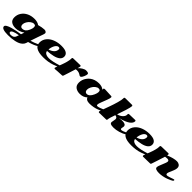

<svg xmlns="http://www.w3.org/2000/svg" viewBox="482 -2676 4882 4882"><g transform="rotate(45 2922.5 -235.5)"><path d="M13.7 166Q13.7 136.2 60.8 108.4Q107.9 80.6 182.6 60.1Q317.9 22.9 464.4 2.9Q481.4 -44.9 496.1 -88.4Q443.8 -49.8 378.9 -27.8Q314 -5.9 261.2 -5.9Q208.5 -5.9 172.4 -14.9Q136.2 -23.9 105.5 -43.5Q39.6 -85.4 39.6 -181.9Q39.6 -278.3 91.3 -355.5Q143.1 -432.6 231.7 -475.3Q320.3 -518.1 432.6 -518.1Q544.9 -518.1 606.4 -469.2Q650.9 -482.9 709.7 -493.4Q768.6 -503.9 802 -503.9Q835.4 -503.9 858.6 -487.8Q881.8 -471.7 881.8 -450.9Q881.8 -430.2 867.4 -388.2Q853 -346.2 817.9 -248Q782.7 -149.9 751 -50.8Q849.6 -77.6 960.9 -130.4Q979.5 -139.2 989.7 -139.2Q1011.2 -139.2 1011.2 -122.1Q1011.2 -108.9 993.7 -96.2Q913.1 -35.6 730.5 15.1L717.3 58.6Q703.6 104.5 667.5 139.9Q631.3 175.3 585 196.3Q538.6 217.3 478.5 230.5Q374 253.9 242.7 253.9Q13.7 253.9 13.7 166ZM477.1 -148.9Q515.1 -179.7 543.7 -244.6Q572.3 -309.6 572.3 -349.6Q572.3 -389.6 558.8 -404.8Q545.4 -419.9 506.1 -419.9Q466.8 -419.9 419.7 -386Q372.6 -352.1 343 -299.3Q313.5 -246.6 313.5 -202.6Q313.5 -158.7 332.8 -138.9Q352.1 -119.1 375.7 -119.1Q399.4 -119.1 411.4 -120.6Q423.3 -122.1 442.4 -129.2Q461.4 -136.2 477.1 -148.9ZM421.4 123.5 444.3 58.6Q226.1 93.3 226.1 157.7Q226.1 176.8 244.4 188.2Q262.7 199.7 290.5 199.7Q394.5 199.7 421.4 123.5Z M1744.6 -139.2Q1761.7 -139.2 1761.7 -123.3Q1761.7 -107.4 1738.5 -94Q1715.3 -80.6 1681.2 -65.2Q1647 -49.8 1586.9 -28.8Q1448.7 19.5 1274.9 19.5Q944.8 19.5 944.8 -183.6Q944.8 -282.7 1007.6 -359.6Q1070.3 -436.5 1175.8 -477.3Q1281.2 -518.1 1405.8 -518.1Q1530.3 -518.1 1588.1 -479.5Q1646 -440.9 1646 -373.5Q1646 -304.2 1590.6 -260.3Q1535.2 -216.3 1443.4 -194.8Q1351.1 -173.3 1231.9 -164.6Q1239.7 -88.9 1340.3 -70.3Q1366.2 -65.9 1395 -65.9Q1509.3 -65.9 1724.6 -134.8Q1737.8 -139.2 1744.6 -139.2ZM1232.4 -218.3Q1317.4 -241.7 1366.7 -290Q1416 -338.4 1416 -406.7Q1416 -424.8 1404.3 -435.5Q1392.6 -446.3 1368.9 -446.3Q1345.2 -446.3 1319.6 -425.8Q1293.9 -405.3 1276.4 -372.1Q1239.3 -303.2 1232.4 -218.3Z M1854.5 -502.4 2085.9 -507.8Q2098.6 -507.8 2105 -500.2Q2111.3 -492.7 2111.3 -486.3Q2111.3 -480 2107.9 -465.3Q2104.5 -450.7 2099.1 -429.9Q2093.8 -409.2 2092.3 -403.3Q2130.4 -448.7 2187.5 -483.4Q2244.6 -518.1 2288.1 -518.1Q2380.4 -518.1 2380.4 -478.3Q2380.4 -438.5 2355.5 -383.1Q2330.6 -327.6 2308.6 -310.1Q2297.9 -302.2 2282.5 -302.2Q2267.1 -302.2 2253.9 -312Q2194.8 -356 2125 -356Q2098.1 -356 2078.1 -352.1Q2059.1 -286.6 2017.6 -159.9Q1976.1 -33.2 1971.7 -18.6Q1964.4 4.4 1944.3 4.4Q1873.5 4.4 1792.5 12Q1711.4 19.5 1699.5 19.5Q1687.5 19.5 1680.9 12.9Q1674.3 6.3 1674.3 -2.7Q1674.3 -11.7 1695.1 -68.1Q1715.8 -124.5 1741 -189.5Q1766.1 -254.4 1786.9 -332Q1807.6 -409.7 1807.6 -459.5L1807.1 -478Q1807.1 -502.4 1854.5 -502.4Z M2717.8 -104.5Q2809.6 -104.5 2871.1 -245.1Q2899.4 -309.6 2899.4 -349.6Q2899.4 -389.6 2886 -404.8Q2872.6 -419.9 2833.3 -419.9Q2793.9 -419.9 2748.3 -383.5Q2702.6 -347.2 2674.8 -292Q2647 -236.8 2647 -192.6Q2647 -148.4 2666.5 -126.5Q2686 -104.5 2717.8 -104.5ZM2971.7 -518.1 3195.3 -507.8Q3208 -507.8 3214.4 -500.2Q3220.7 -492.7 3220.7 -483.4Q3220.7 -447.8 3191.2 -369.9Q3161.6 -292 3132.1 -215.6Q3102.5 -139.2 3102.5 -114.5Q3102.5 -89.8 3110.1 -83Q3117.7 -76.2 3139.2 -76.2Q3160.6 -76.2 3217.5 -96.9Q3274.4 -117.7 3294.7 -128.4Q3314.9 -139.2 3325.7 -139.2Q3344.7 -139.2 3344.7 -122.1Q3344.7 -85.9 3198.2 -27.3Q3148.9 -7.3 3079.3 6.1Q3009.8 19.5 2938 19.5Q2818.4 19.5 2793.9 -56.6Q2717.8 19.5 2588.9 19.5Q2500.5 19.5 2439.5 -22.9Q2373 -69.3 2373 -168.9Q2373 -273.9 2435.1 -362.3Q2502.9 -460.4 2616.7 -497.6Q2679.7 -518.1 2752 -518.1Q2862.8 -518.1 2924.3 -463.4Q2924.8 -466.3 2924.8 -472.7L2924.3 -493.7Q2924.3 -518.1 2971.7 -518.1Z M3867.2 -503.9 4058.1 -509.3Q4070.8 -509.3 4077.1 -501.7Q4083.5 -494.1 4083.5 -484.9Q4083.5 -449.7 4060.3 -416.7Q4037.1 -383.8 4001 -358.9Q3964.8 -334 3916.5 -312.5Q3829.6 -273.9 3728 -252.9Q3797.4 -263.2 3849.1 -263.2Q3973.1 -263.2 3973.1 -185.5Q3973.1 -173.3 3966.8 -149.2Q3960.4 -125 3960.4 -110.4Q3960.4 -79.1 3991.7 -79.1Q4014.6 -79.1 4057.9 -95.9Q4101.1 -112.8 4124.5 -126Q4147.9 -139.2 4156 -139.2Q4164.1 -139.2 4170.4 -134Q4176.8 -128.9 4176.8 -116Q4176.8 -103 4155.8 -87.9Q4084.5 -37.6 3984.9 -9Q3885.3 19.5 3806.4 19.5Q3727.5 19.5 3699.7 3.7Q3671.9 -12.2 3671.9 -48.8Q3671.9 -67.4 3682.1 -105.7Q3692.4 -144 3692.4 -166.5Q3692.4 -231.4 3614.7 -238.3Q3556.2 -78.1 3552.2 -13.7Q3551.3 4.4 3526.4 4.4L3274.9 9.8Q3269.5 9.8 3262.9 3.2Q3256.3 -3.4 3256.3 -13.2Q3256.3 -22.9 3287.8 -111.3Q3319.3 -199.7 3357.2 -303.2Q3395 -406.7 3426.5 -518.6Q3458 -630.4 3458 -685.1L3457.5 -698.7Q3457.5 -723.1 3504.9 -723.1L3728.5 -724.6Q3739.7 -724.6 3746.8 -717.5Q3753.9 -710.4 3753.9 -702.1Q3753.9 -660.2 3711.9 -523.9Q3669.9 -387.7 3631.8 -284.7Q3719.7 -307.6 3770 -356.9Q3820.3 -406.2 3820.3 -460.9L3819.8 -479.5Q3819.8 -503.9 3867.2 -503.9Z M4910.2 -139.2Q4927.2 -139.2 4927.2 -123.3Q4927.2 -107.4 4904.1 -94Q4880.9 -80.6 4846.7 -65.2Q4812.5 -49.8 4752.4 -28.8Q4614.3 19.5 4440.4 19.5Q4110.4 19.5 4110.4 -183.6Q4110.4 -282.7 4173.1 -359.6Q4235.8 -436.5 4341.3 -477.3Q4446.8 -518.1 4571.3 -518.1Q4695.8 -518.1 4753.7 -479.5Q4811.5 -440.9 4811.5 -373.5Q4811.5 -304.2 4756.1 -260.3Q4700.7 -216.3 4608.9 -194.8Q4516.6 -173.3 4397.5 -164.6Q4405.3 -88.9 4505.9 -70.3Q4531.7 -65.9 4560.5 -65.9Q4674.8 -65.9 4890.1 -134.8Q4903.3 -139.2 4910.2 -139.2ZM4397.9 -218.3Q4482.9 -241.7 4532.2 -290Q4581.5 -338.4 4581.5 -406.7Q4581.5 -424.8 4569.8 -435.5Q4558.1 -446.3 4534.4 -446.3Q4510.7 -446.3 4485.1 -425.8Q4459.5 -405.3 4441.9 -372.1Q4404.8 -303.2 4397.9 -218.3Z M5827.1 -139.2Q5845.2 -139.2 5845.2 -122.3Q5845.2 -105.5 5827.4 -92.8Q5809.6 -80.1 5774.9 -63.7Q5740.2 -47.4 5688.7 -27.8Q5637.2 -8.3 5569.6 5.6Q5502 19.5 5440.4 19.5Q5295.4 19.5 5295.4 -46.9Q5295.4 -89.8 5344.5 -200.4Q5393.6 -311 5393.6 -349.6Q5393.6 -393.1 5325.7 -393.1Q5294.9 -393.1 5255.9 -385.3Q5237.3 -319.8 5189.7 -177.2Q5142.1 -34.7 5136 -15.1Q5129.9 4.4 5109.9 4.4L4858.4 9.8Q4853 9.8 4846.4 3.2Q4839.8 -3.4 4839.8 -12.5Q4839.8 -21.5 4860.6 -76.4Q4881.3 -131.3 4906.5 -194.6Q4931.6 -257.8 4952.4 -333.7Q4973.1 -409.7 4973.1 -459.5L4972.7 -478Q4972.7 -502.4 5020 -502.4L5251.5 -507.8Q5264.2 -507.8 5270.5 -500.2Q5276.9 -492.7 5276.9 -481.7Q5276.9 -470.7 5271.5 -446.3Q5443.4 -518.1 5553.7 -518.1Q5600.6 -518.1 5639.2 -492.2Q5682.1 -463.4 5682.1 -404.8Q5682.1 -344.7 5636.7 -247.6Q5591.3 -150.4 5591.3 -127.4Q5591.3 -82 5627.4 -82Q5650.4 -82 5705.8 -99.4Q5761.2 -116.7 5787.8 -127.9Q5814.5 -139.2 5827.1 -139.2Z"/></g></svg>

Font: Sonsie One
Style: Regular
Weight: 400
Designer: Riccardo De Franceschi
Foundry: Sorkin Type Co
Version: Version 1.003